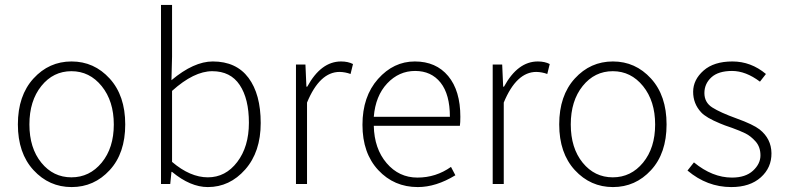

<svg xmlns="http://www.w3.org/2000/svg" viewBox="-20 -739 3153 771"><path d="M146 -85.7Q193.8 -26.9 266.8 -26.9Q339.8 -26.9 388.4 -85.9Q437 -145 437 -239Q437 -333 388.4 -393.1Q339.8 -453.1 266.8 -453.1Q193.8 -453.1 146 -393.6Q98.1 -334 98.1 -239.3Q98.1 -144.5 146 -85.7ZM420.4 -55.7Q357.9 12.2 267.6 12.2Q177.2 12.2 114.5 -55.9Q51.8 -124 51.8 -239.5Q51.8 -355 114.3 -423.6Q176.8 -492.2 267.3 -492.2Q357.9 -492.2 420.4 -423.6Q482.9 -355 482.9 -239.3Q482.9 -123.5 420.4 -55.7Z M670.9 -374V-88.9Q743.7 -26.9 814.7 -26.9Q885.7 -26.9 932.6 -88.4Q979.5 -149.9 979.5 -246.1Q979.5 -342.3 942.6 -397.7Q905.8 -453.1 832.3 -453.1Q758.8 -453.1 670.9 -374ZM814.5 12.2Q744.6 12.2 670.9 -48.8H668.5L663.6 0H626.5V-719.2H670.9V-511.2L668.5 -417Q758.3 -492.2 834.5 -492.2Q928.7 -492.2 977.8 -426.5Q1026.9 -360.8 1026.9 -244.9Q1026.9 -128.9 964.6 -58.3Q902.3 12.2 814.5 12.2Z M1168.5 0V-480H1206.5L1210.4 -391.1H1213.9Q1269 -492.2 1349.6 -492.2Q1377.4 -492.2 1397.5 -481.9L1387.7 -441.9Q1366.7 -449.7 1343.8 -450.2Q1263.7 -450.2 1212.9 -327.1V0Z M1786.6 -270Q1786.6 -359.9 1749.3 -407Q1711.9 -454.1 1647 -454.1Q1582 -454.1 1534.9 -404.1Q1487.8 -354 1481 -270ZM1657.7 12.2Q1562.5 12.2 1499 -55.9Q1435.5 -124 1435.5 -237.8Q1435.5 -351.6 1498 -421.9Q1560.5 -492.2 1645.8 -492.2Q1731 -492.2 1779.8 -433.6Q1828.6 -375 1828.6 -270Q1828.6 -246.1 1826.7 -233.9H1481Q1482.9 -142.1 1532.5 -84Q1582 -25.9 1656.2 -25.9Q1730.5 -25.9 1791 -68.8L1808.6 -35.2Q1731 12.2 1657.7 12.2Z M1958.5 0V-480H1996.6L2000.5 -391.1H2003.9Q2059.1 -492.2 2139.6 -492.2Q2167.5 -492.2 2187.5 -481.9L2177.7 -441.9Q2156.7 -449.7 2133.8 -450.2Q2053.7 -450.2 2002.9 -327.1V0Z M2319.8 -85.7Q2367.7 -26.9 2440.7 -26.9Q2513.7 -26.9 2562.3 -85.9Q2610.8 -145 2610.8 -239Q2610.8 -333 2562.3 -393.1Q2513.7 -453.1 2440.7 -453.1Q2367.7 -453.1 2319.8 -393.6Q2272 -334 2272 -239.3Q2272 -144.5 2319.8 -85.7ZM2594.2 -55.7Q2531.7 12.2 2441.4 12.2Q2351.1 12.2 2288.3 -55.9Q2225.6 -124 2225.6 -239.5Q2225.6 -355 2288.1 -423.6Q2350.6 -492.2 2441.2 -492.2Q2531.7 -492.2 2594.2 -423.6Q2656.7 -355 2656.7 -239.3Q2656.7 -123.5 2594.2 -55.7Z M2916.5 12.2Q2819.3 12.2 2740.7 -54.2L2766.6 -86.9Q2840.8 -25.9 2919.4 -25.9Q2973.6 -25.9 3003.7 -53.5Q3033.7 -81.1 3033.7 -115Q3033.7 -148.9 3014.2 -170.9Q2994.6 -192.9 2973.1 -203.4Q2951.7 -213.9 2919.4 -225.6Q2887.2 -236.3 2871.6 -243.2Q2814.9 -266.6 2795.4 -288.1Q2763.2 -322.8 2763.4 -370.8Q2763.7 -418.9 2805.2 -455.6Q2846.7 -492.2 2921.1 -492.2Q2995.6 -492.2 3055.7 -441.9L3031.7 -411.1Q2974.6 -454.1 2919.7 -454.1Q2864.7 -454.1 2836.7 -428.5Q2808.6 -402.8 2808.6 -365.2Q2808.6 -327.6 2840.3 -307.4Q2872.1 -287.1 2938.2 -263.2Q3004.4 -239.3 3030.3 -219.2Q3077.1 -182.1 3077.9 -124Q3078.6 -65.9 3035.2 -26.9Q2991.7 12.2 2916.5 12.2Z"/></svg>

Font: SourceSansPro-Light
Style: Regular
Weight: 300
Designer: Paul D. Hunt
Foundry: Adobe Systems Incorporated
Version: Version 2.020;PS 2.0;hotconv 1.0.86;makeotf.lib2.5.63406